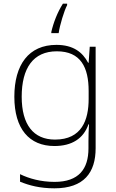

<svg xmlns="http://www.w3.org/2000/svg" viewBox="-20 -784 630 1044"><path d="M345 -756V-764H322C292 -717 270 -659 259 -610V-604H299C305 -647 329 -726 345 -756ZM287 -540C136 -540 58 -432 58 -258C58 -83 139 10 276 10C370 10 434 -30 461 -108H464C462 -74 461 -49 461 -15V23C461 134 409 205 277 205C202 205 138 187 89 163V204C138 224 196 240 276 240C437 240 500 154 500 22V-530H468L462 -443H459C429 -500 378 -540 287 -540ZM289 -505C419 -505 462 -418 462 -289V-246C462 -132 425 -25 279 -25C162 -25 98 -106 98 -258C98 -413 160 -505 289 -505Z"/></svg>

Font: Noto Sans Sinhala ExtraLight
Style: Regular
Weight: 200
Designer: Jelle Bosma - Monotype Design Team
Foundry: Monotype Imaging Inc.
Version: Version 2.006